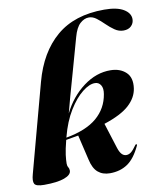

<svg xmlns="http://www.w3.org/2000/svg" viewBox="-83 -800 746 878"><g transform="rotate(-10 290.0 -361.0)"><path d="M500 -94Q473.5 -37 439 -13.8Q404.5 9.5 357 9.5Q323.5 9.5 301.8 -9Q280 -27.5 271 -69L243.5 -185.5Q216 -180.5 186 -175.5Q175 -132.5 172 -108.5Q169 -84.5 169 -68Q169 -57.5 173.5 -50.8Q178 -44 178 -34.5Q178 -14.5 145.2 -2.5Q112.5 9.5 51.5 9.5Q14 9.5 6.8 -3.5Q-0.5 -16.5 8.5 -48.5L118.5 -457Q154 -589 238 -660.5Q322 -732 460 -732Q519 -732 549.8 -713.5Q580.5 -695 580.5 -667Q580.5 -648.5 567.5 -635.5Q554.5 -622.5 531.5 -622.5Q509.5 -622.5 490.5 -635.8Q471.5 -649 454.2 -666Q437 -683 420 -696Q403 -709 385 -709Q363 -709 343.5 -691Q324 -673 312.5 -630.5Q287.5 -541 269.5 -477Q251.5 -413 239 -368.8Q226.5 -324.5 218.5 -292.5Q254 -365 314.2 -410Q374.5 -455 441 -454Q484.5 -453.5 511.5 -428.5Q538.5 -403.5 531.5 -354Q525.5 -311.5 488.2 -277.5Q451 -243.5 371 -217.5L408.5 -99Q421 -59.5 445 -59.5Q457 -59.5 467.5 -67.8Q478 -76 493.5 -98Q496 -101.5 499 -100Q502.5 -98 500 -94ZM189.5 -189 188.5 -185.5Q283 -202.5 332.2 -244.8Q381.5 -287 392 -352Q396.5 -378.5 387.2 -393.2Q378 -408 361.5 -408.5Q335 -409.5 301.8 -383.2Q268.5 -357 238 -307.5Q207.5 -258 189.5 -189Z"/></g></svg>

Font: Fraunces 144pt
Style: Bold Italic
Weight: 700
Italic angle: -16°
Version: Version 1.000;[b76b70a41]